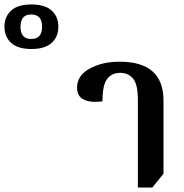

<svg xmlns="http://www.w3.org/2000/svg" viewBox="-330 -836 828 862"><path d="M-189 -616Q-128 -616 -98 -643.5Q-68 -671 -68 -716Q-68 -761 -98 -788.5Q-128 -816 -189 -816Q-250 -816 -280 -788.5Q-310 -761 -310 -716Q-310 -671 -280 -643.5Q-250 -616 -189 -616ZM-190 -661Q-238 -661 -238 -716Q-238 -771 -190 -771Q-141 -771 -141 -716Q-141 -661 -190 -661ZM289 6H354L404 -56V-385Q404 -559 207 -559Q129 -559 72.5 -528Q16 -497 16 -443Q16 -403 47 -388.5Q78 -374 130 -381Q130 -454 151 -481.5Q172 -509 209 -509Q246 -509 267.5 -483Q289 -457 289 -389Z"/></svg>

Font: Noto Serif Thai SemiCondensed Semi
Style: Regular
Weight: 600
Width: 4
Designer: Monotype Design Team
Foundry: Monotype Imaging Inc.
Version: Version 1.901